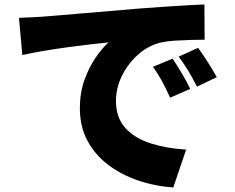

<svg xmlns="http://www.w3.org/2000/svg" viewBox="-20 -780 1040 851"><path d="M64 -701Q94 -702 123.5 -703.5Q153 -705 167 -706Q238 -712 348 -721Q458 -730 595 -742Q645 -746 698.5 -749.5Q752 -753 801 -756Q850 -759 886 -760L887 -604Q861 -604 826.5 -603Q792 -602 757.5 -600Q723 -598 695 -592Q641 -580 595.5 -541Q550 -502 522 -447Q494 -392 494 -332Q494 -259 535.5 -213Q577 -167 648 -144.5Q719 -122 805 -117L748 51Q664 45 589.5 19Q515 -7 457.5 -51Q400 -95 367 -157.5Q334 -220 334 -300Q334 -369 354.5 -426Q375 -483 404.5 -525.5Q434 -568 461 -592Q429 -589 382.5 -583.5Q336 -578 283 -571Q230 -564 177 -555Q124 -546 79 -536ZM745 -520Q764 -492 787 -453Q810 -414 823 -386L734 -347Q714 -391 698 -420.5Q682 -450 658 -484ZM858 -568Q878 -541 902 -503Q926 -465 941 -438L853 -396Q831 -439 814 -467Q797 -495 772 -529Z"/></svg>

Font: Source Han Sans CN Heavy
Style: Regular
Weight: 900
Designer: Ryoko NISHIZUKA 西塚涼子 (kana, bopomofo & ideographs); Paul D. Hunt (Latin, Greek & Cyrillic); Sandoll Communications 산돌커뮤니
Foundry: Adobe
Version: Version 2.000;hotconv 1.0.107;makeotfexe 2.5.65593